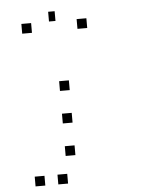

<svg xmlns="http://www.w3.org/2000/svg" viewBox="-59 -849 785 981"><g transform="rotate(-5 333.5 -358.5)"><path d="M250 33.3V83.3H200V33.3ZM133.3 33.3V83.3H83.3V33.3ZM300 -108.3V-58.3H250V-108.3ZM300 -275V-225H250V-275ZM300 -441.7V-391.7H250V-441.7ZM416.7 -750V-700H366.7V-750ZM258.3 -800V-750H225V-800ZM133.3 -750V-700H83.3V-750Z"/></g></svg>

Font: 0xA000-Boxes
Style: Boxes
Weight: 400
Version: Version 0.1